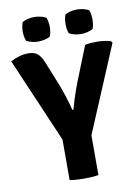

<svg xmlns="http://www.w3.org/2000/svg" viewBox="-96 -936 730 1005"><g transform="rotate(-10 268.5 -434.0)"><path d="M192 -302.5H345V0Q326.5 3.5 305.8 4.5Q285 5.5 269.5 5.5Q255.5 5.5 233 4.5Q210.5 3.5 192 0ZM395 -683Q411 -686.5 426.5 -687.5Q442 -688.5 457 -688.5Q476.5 -688.5 496.5 -686Q516.5 -683.5 532 -678L538 -669.5L337 -192H202L-1 -665Q19.5 -676.5 44 -683.8Q68.5 -691 92.5 -691Q125 -691 142.5 -676.5Q160 -662 173 -629.5L225 -500.5Q237 -469.5 248.5 -434Q260 -398.5 270 -359.5H275.5Q282 -384 290 -409.5Q298 -435 306.8 -459.5Q315.5 -484 324 -505.5ZM384.5 -742.5Q368 -742.5 350.8 -746.5Q333.5 -750.5 321 -758Q316 -770 314.2 -784Q312.5 -798 312.5 -807.5Q312.5 -817.5 314.2 -831.5Q316 -845.5 321 -857.5Q333.5 -865 350.8 -869Q368 -873 384.5 -873Q400.5 -873 417.8 -869Q435 -865 447.5 -857.5Q452.5 -845.5 454.2 -831.5Q456 -817.5 456 -807.5Q456 -798 454.2 -784Q452.5 -770 447.5 -758Q435 -750.5 417.8 -746.5Q400.5 -742.5 384.5 -742.5ZM157 -742.5Q141 -742.5 123.8 -746.5Q106.5 -750.5 94 -758Q89 -770 87 -784Q85 -798 85 -807.5Q85 -817.5 87 -831.5Q89 -845.5 94 -857.5Q106.5 -865 123.8 -869Q141 -873 157 -873Q173 -873 190.5 -869Q208 -865 220.5 -857.5Q225 -845.5 227 -831.5Q229 -817.5 229 -807.5Q229 -798 227 -784Q225 -770 220.5 -758Q208 -750.5 190.5 -746.5Q173 -742.5 157 -742.5Z"/></g></svg>

Font: Signika Negative
Style: Bold
Weight: 700
Designer: Anna Giedry
Foundry: Anna Giedry
Version: Version 2.001